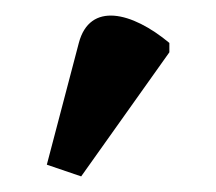

<svg xmlns="http://www.w3.org/2000/svg" viewBox="-20 -830 277 246"><path d="M84 -604 197 -763V-775C149 -815 95 -828 81 -775L40 -619Z"/></svg>

Font: Noto Serif SemiBold
Style: Regular
Weight: 600
Designer: Monotype Design Team
Foundry: Monotype Imaging Inc.
Version: Version 2.013